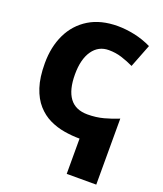

<svg xmlns="http://www.w3.org/2000/svg" viewBox="-170 -834 1005 1184"><g transform="rotate(20 332.0 -242.0)"><path d="M397 -724.1Q448.7 -724.1 506.1 -712.2Q563.5 -700.2 618.2 -673.8L559.1 -522Q520 -540.5 480 -553.2Q439.9 -565.9 395 -565.9Q327.1 -565.9 288.1 -509.8Q249 -453.6 249 -354Q249 -252.9 287.6 -200.4Q326.2 -147.9 405.8 -147.9Q461.4 -147.9 510.7 -161.1Q560.1 -174.3 605 -192.9V240.2H411.1V8.8Q360.8 8.8 309.8 0.2Q258.8 -8.3 212.4 -30.5Q166 -52.7 129.4 -93.8Q92.8 -134.8 71.8 -198.7Q50.8 -262.7 50.8 -355Q50.8 -462.9 90.8 -546.1Q130.9 -629.4 208.3 -676.8Q285.6 -724.1 397 -724.1Z"/></g></svg>

Font: Open Sans ExtraBold
Style: Regular
Weight: 800
Designer: Monotype Design Team
Foundry: Monotype Imaging Inc.
Version: Version 3.003; ttfautohint (v1.8.4)